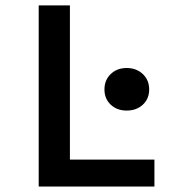

<svg xmlns="http://www.w3.org/2000/svg" viewBox="-20 -680 640 700"><path d="M121.1 0V-660.2H234.9V-98.1H543V0ZM441.9 -276.9Q406.7 -276.9 383.8 -298.3Q360.8 -319.8 360.8 -354Q360.8 -388.2 383.8 -410.2Q406.7 -432.1 441.9 -432.1Q477.1 -432.1 500.5 -410.2Q523.9 -388.2 523.9 -354Q523.9 -319.8 500.7 -298.3Q477.5 -276.9 441.9 -276.9Z"/></svg>

Font: Office Code Pro Medium
Style: Regular
Weight: 500
Designer: Nathan Rutzky & Paul D. Hunt
Foundry: Adobe Systems Incorporated
Version: Version 1.004;PS 001.004;hotconv 1.0.70;makeotf.lib2.5.58329